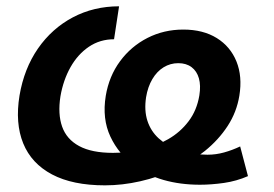

<svg xmlns="http://www.w3.org/2000/svg" viewBox="-20 -568 856 600"><path d="M308.1 11.2Q207 11.2 142.6 -22.9Q78.1 -57.1 52.5 -120.1Q26.9 -183.1 41 -269.5Q55.2 -353.5 98.6 -416.3Q142.1 -479 207.5 -513.7Q272.9 -548.3 352.1 -548.3L336.4 -445.3Q292.5 -445.3 257.8 -421.9Q223.1 -398.4 200.4 -358.2Q177.7 -317.9 168.9 -267.1Q160.2 -211.9 174.1 -172.4Q188 -132.8 227.3 -111.6Q266.6 -90.3 333 -90.3Q378.4 -90.3 423.1 -100.8Q467.8 -111.3 505.6 -133.1Q543.5 -154.8 569.3 -189Q595.2 -223.1 603 -270Q607.9 -300.8 601.6 -323.2Q595.2 -345.7 578.6 -358.2Q562 -370.6 537.1 -370.6Q512.2 -370.6 491.2 -357.7Q470.2 -344.7 456.1 -320.8Q441.9 -296.9 436.5 -264.2Q430.2 -222.7 440.7 -190.4Q451.2 -158.2 475.8 -135.7Q500.5 -113.3 535.6 -100.6Q556.2 -91.3 581.1 -87.9Q606 -84.5 628.4 -84.5Q654.8 -84.5 680.2 -91.6Q705.6 -98.6 730.5 -110.4L754.9 -17.6Q719.2 -2 679.7 3.7Q640.1 9.3 605 9.3Q543.5 9.3 491.2 -5.6Q439 -20.5 400.9 -50.3Q351.1 -85.4 325 -141.1Q298.8 -196.8 310.5 -268.6Q320.8 -330.1 355.2 -376.7Q389.6 -423.3 440.9 -449.5Q492.2 -475.6 552.7 -475.6Q614.7 -475.6 657.5 -449Q700.2 -422.4 719 -375.7Q737.8 -329.1 728 -269Q719.7 -217.8 691.4 -174.3Q663.1 -130.9 620.4 -96.4Q577.6 -62 525.9 -38.1Q474.1 -14.2 418.2 -1.5Q362.3 11.2 308.1 11.2Z"/></svg>

Font: Inter 17pt SemiBold
Style: Italic
Weight: 600
Italic angle: -9.3988°
Version: Version 4.001;git-66647c0bb